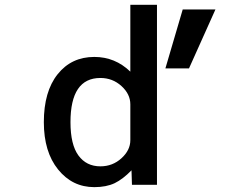

<svg xmlns="http://www.w3.org/2000/svg" viewBox="-20 -771 1040 802"><path d="M163.1 -260.7Q163.1 -388.7 220.7 -460.9Q278.3 -533.2 374 -533.2Q460.9 -533.2 524.4 -471.7V-751H635.7V1H531.2L529.3 -59.6Q493.2 -22.5 459 -5.9Q423.8 10.7 374 10.7Q282.2 10.7 222.7 -63Q163.1 -136.7 163.1 -260.7ZM743.2 -731.4H879.9L769.5 -485.4H670.9ZM524.4 -335Q524.4 -377.9 487.3 -411.6Q450.2 -445.3 399.4 -445.3Q274.4 -445.3 274.4 -260.7Q274.4 -167 307.6 -121.6Q340.8 -76.2 399.4 -76.2Q450.2 -76.2 487.3 -109.9Q524.4 -143.6 524.4 -185.5Z"/></svg>

Font: Gen Shin Gothic Monospace Medium
Style: Regular
Weight: 500
Designer: [Source Han Sans]
Ryoko NISHIZUKA  (kana & ideographs); Paul D. Hunt (Latin, Greek & Cyrillic); Wenlong ZHANG  (bopomofo
Version: Version 1.002.20150607